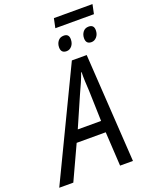

<svg xmlns="http://www.w3.org/2000/svg" viewBox="-240 -1096 942 1192"><g transform="rotate(-20 231.0 -500.5)"><path d="M-61 0H32L136 -225H328L341 0H426L381 -716H283ZM171 -301 258 -500Q274 -534 288 -566.5Q302 -599 312 -627H315Q314 -600 315.5 -566.5Q317 -533 319 -502L325 -301ZM255 -939H510L523 -1001H268ZM273 -781Q293 -781 307.5 -798Q322 -815 322 -842Q322 -878 288 -878Q263 -878 249.5 -860.5Q236 -843 236 -819Q236 -781 273 -781ZM437 -781Q457 -781 472 -798Q487 -815 487 -842Q487 -878 452 -878Q428 -878 414.5 -860.5Q401 -843 401 -819Q401 -781 437 -781Z"/></g></svg>

Font: Noto Sans UI SemiCondensed
Style: Italic
Weight: 400
Width: 4
Italic angle: -12°
Designer: Monotype Design Team
Foundry: Monotype Imaging Inc.
Version: Version 1.901